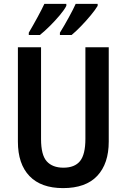

<svg xmlns="http://www.w3.org/2000/svg" viewBox="-20 -957 651 987"><path d="M539 -229Q539 -116 480 -53Q421 10 304 10Q191 10 131.5 -52Q72 -114 72 -229V-714H191V-242Q191 -160 220.5 -127.5Q250 -95 306 -95Q364 -95 391.5 -129Q419 -163 419 -243V-714H539ZM482 -927Q471 -908 447.5 -879.5Q424 -851 397 -823Q370 -795 348 -777H288V-789Q311 -826 334.5 -869Q358 -912 369 -937H482ZM321 -927Q311 -907 288 -879.5Q265 -852 237.5 -824.5Q210 -797 185 -777H128V-789Q151 -828 173.5 -869.5Q196 -911 208 -937H321Z"/></svg>

Font: Noto Sans Sinhala Condensed SemiBold
Style: Regular
Weight: 600
Width: 3
Designer: Jelle Bosma - Monotype Design Team
Foundry: Monotype Imaging Inc.
Version: Version 2.006; ttfautohint (v1.8.4.7-5d5b)